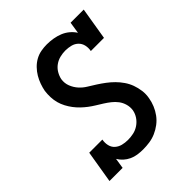

<svg xmlns="http://www.w3.org/2000/svg" viewBox="-206 -873 1012 1012"><g transform="rotate(-45 300.0 -367.5)"><path d="M277 8Q256 8 235.5 5Q215 2 197 -6.5Q179 -15 164.5 -28Q150 -41 140 -58L131 0H33L63 -181H161Q157 -160 161.5 -140Q166 -120 180.5 -107Q195 -94 214.5 -89Q234 -84 255 -84Q276 -84 297 -88.5Q318 -93 336.5 -105.5Q355 -118 367.5 -136.5Q380 -155 384 -177Q387 -199 381 -220Q375 -241 362.5 -257.5Q350 -274 333.5 -287Q317 -300 299.5 -311Q282 -322 264 -333Q246 -344 229.5 -356.5Q213 -369 198 -383.5Q183 -398 170.5 -414.5Q158 -431 148 -450Q138 -469 132.5 -489Q127 -509 126 -531.5Q125 -554 128 -577Q132 -598 139.5 -619Q147 -640 158.5 -659.5Q170 -679 186.5 -696Q203 -713 223 -724Q243 -735 265 -739Q287 -743 308 -743Q332 -743 355.5 -739Q379 -735 400 -726.5Q421 -718 438.5 -703.5Q456 -689 468 -670L478 -735H576L546 -554H448Q452 -575 447.5 -594.5Q443 -614 429 -627.5Q415 -641 395 -646Q375 -651 355 -651Q335 -651 314.5 -646Q294 -641 276.5 -628.5Q259 -616 248 -597.5Q237 -579 233 -559Q229 -532 238.5 -508Q248 -484 264.5 -465.5Q281 -447 302.5 -434Q324 -421 345 -407.5Q366 -394 386 -379Q406 -364 423.5 -346.5Q441 -329 455.5 -308Q470 -287 478.5 -263.5Q487 -240 490.5 -214Q494 -188 489 -161Q485 -137 475.5 -114Q466 -91 451 -70.5Q436 -50 415.5 -34.5Q395 -19 372 -9Q349 1 324.5 4.5Q300 8 277 8Z"/></g></svg>

Font: Iosevka Curly Slab SmBdEx
Style: Italic
Weight: 600
Width: 7
Italic angle: -9°
Monospace: yes
Designer: Belleve Invis
Foundry: Belleve Invis
Version: Version 11.1.0; ttfautohint (v1.8.3)